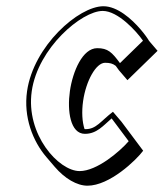

<svg xmlns="http://www.w3.org/2000/svg" viewBox="-20 -548 525 615"><path d="M457.5 -417C453 -424.8 443.5 -438.4 430.5 -453.6C401.8 -487.2 356.1 -528 311.2 -528C231.9 -528 87.6 -401 66.7 -256C54.7 -172.7 85.2 -95.6 128.4 -45.1L155.6 -13.3C187.6 24 226.5 46.8 260.2 46.8C331.4 46.8 416.3 -35.2 438.6 -65.2L369 -158.2L341.8 -190C302.4 -160 288.5 -134.3 254.2 -134.3C253 -134.3 251.9 -134.4 250.8 -134.6C243.3 -157.2 241.2 -189.6 246.2 -224.5C255.6 -289.7 287.7 -346.9 316.6 -346.9C331.8 -346.9 341.4 -344.4 350.8 -337C353.9 -332.7 357.2 -328.1 360.9 -323L388.2 -291.2L484.7 -385.2ZM438 -417.6 364.3 -345.8C338.6 -380.8 325.4 -393.7 291.5 -393.7C244.4 -393.7 213 -319.3 203.9 -256.3C194.8 -193 205 -119.3 252 -119.3C290.5 -119.3 311.4 -146.5 337.6 -168.7L392.2 -95.7C362.6 -61.6 290 0 235.1 0C167.7 0 61.8 -117.5 81.7 -256C101.6 -394.5 241.7 -513 309.1 -513C357.5 -513 416.6 -448.7 438 -417.6Z"/></svg>

Font: Blink
Style: 3DObl
Weight: 400
Designer: Mew Too
Foundry: Cannot Into Space Fonts
Version: Version 001.000